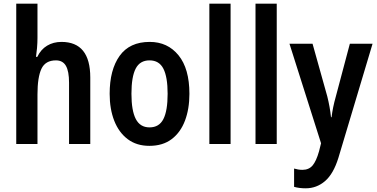

<svg xmlns="http://www.w3.org/2000/svg" viewBox="-20 -780 2040 1040"><path d="M183 -575Q183 -548 180.5 -519.5Q178 -491 175 -472H182Q201 -512 235 -532.5Q269 -553 313 -553Q469 -553 469 -360V0H354V-332Q354 -394 337 -423.5Q320 -453 283 -453Q226 -453 204.5 -407.5Q183 -362 183 -268V0H68V-760H183Z M1006 -272Q1006 -190 982 -126.5Q958 -63 910 -26.5Q862 10 789 10Q720 10 672 -26Q624 -62 599 -125.5Q574 -189 574 -272Q574 -402 628 -477.5Q682 -553 791 -553Q888 -553 947 -480.5Q1006 -408 1006 -272ZM692 -272Q692 -181 715.5 -135.5Q739 -90 790 -90Q842 -90 865 -135Q888 -180 888 -272Q888 -363 865 -408Q842 -453 790 -453Q738 -453 715 -408.5Q692 -364 692 -272Z M1229 0H1114V-760H1229Z M1479 0H1364V-760H1479Z M1548 -543H1673L1753 -257Q1767 -201 1773 -145H1776Q1782 -197 1799 -257L1875 -543H1998L1813 75Q1786 162 1740.5 201Q1695 240 1636 240Q1618 240 1602.5 238Q1587 236 1573 232V133Q1583 136 1594.5 138Q1606 140 1618 140Q1653 140 1673 116.5Q1693 93 1708 40L1719 -4Z"/></svg>

Font: Noto Sans Gujarati Condensed SemiBold
Style: Regular
Weight: 600
Width: 3
Designer: Jelle Bosma - Monotype Design Team, Universal Thirst
Foundry: Monotype Imaging Inc.
Version: Version 2.106; ttfautohint (v1.8.4.7-5d5b)